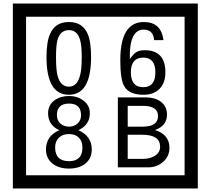

<svg xmlns="http://www.w3.org/2000/svg" viewBox="-20 -980 1195 1090"><path d="M1103 90H53V-960H1103ZM1028 15V-885H128V15ZM497 -656Q497 -442 371 -442Q244 -442 244 -656Q244 -744 265 -789Q294 -855 371 -855Q448 -855 477 -789Q497 -745 497 -656ZM444 -656Q444 -723 435 -752Q420 -809 371 -809Q322 -809 306 -752Q298 -723 298 -656Q298 -587 306 -553Q322 -488 371 -488Q419 -488 435 -554Q444 -587 444 -656ZM919 -569Q919 -511 886.5 -476.5Q854 -442 795 -442Q711 -442 684 -493Q663 -531 663 -639Q663 -855 797 -855Q895 -855 908 -752H855Q850 -812 796 -812Q713 -812 717 -645Q738 -673 748 -680Q768 -695 801 -695Q919 -695 919 -569ZM862 -569Q862 -653 793 -653Q723 -653 723 -569Q723 -485 793 -485Q862 -485 862 -569ZM501 -132Q501 -79 462 -49Q426 -23 372 -23Q317 -23 281 -49Q241 -79 241 -132Q241 -207 316 -241Q253 -271 253 -337Q253 -384 290 -411Q324 -435 372 -435Q419 -435 452 -410Q490 -383 490 -337Q490 -271 425 -241Q501 -207 501 -132ZM440 -326Q440 -392 372 -392Q303 -392 303 -326Q303 -297 322.5 -279Q342 -261 372 -261Q401 -261 420.5 -279Q440 -297 440 -326ZM448 -143Q448 -178 427.5 -198.5Q407 -219 372 -219Q336 -219 314.5 -198.5Q293 -178 293 -143Q293 -65 372 -65Q448 -65 448 -143ZM942 -141Q942 -93 906.5 -61.5Q871 -30 823 -30H649V-427H808Q859 -427 891 -404Q928 -378 928 -329Q928 -266 860 -242Q942 -216 942 -141ZM877 -321Q877 -379 792 -379H705V-261H791Q877 -261 877 -321ZM889 -147Q889 -215 788 -215H705V-78H791Q828 -78 855 -93Q889 -112 889 -147Z"/></svg>

Font: Unicode BMP Fallback SIL
Style: Regular
Weight: 400
Foundry: NRSI, SIL International
Version: Version 5.1 Based on Unicode 5.1